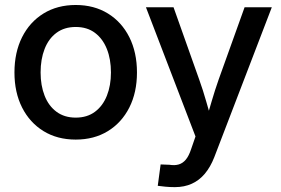

<svg xmlns="http://www.w3.org/2000/svg" viewBox="-20 -559 1148 785"><path d="M289.6 11.7Q214.4 11.7 158 -22.9Q101.6 -57.6 70.3 -119.4Q39.1 -181.2 39.1 -262.7Q39.1 -344.7 70.3 -407Q101.6 -469.2 158 -503.9Q214.4 -538.6 289.6 -538.6Q364.7 -538.6 421.1 -503.9Q477.5 -469.2 508.8 -407Q540 -344.7 540 -262.7Q540 -181.2 508.8 -119.4Q477.5 -57.6 421.1 -22.9Q364.7 11.7 289.6 11.7ZM289.6 -78.1Q336.4 -78.1 368.4 -102.1Q400.4 -126 417 -167.7Q433.6 -209.5 433.6 -262.7Q433.6 -316.9 417 -358.6Q400.4 -400.4 368.4 -424.6Q336.4 -448.7 289.6 -448.7Q243.2 -448.7 210.9 -424.8Q178.7 -400.9 162.4 -358.9Q146 -316.9 146 -262.7Q146 -209.5 162.4 -167.7Q178.7 -126 210.9 -102.1Q243.2 -78.1 289.6 -78.1ZM625 200.7 636.7 113.3 672.9 114.7Q694.3 118.2 710.9 113.3Q727.5 108.4 740 93.3Q752.4 78.1 761.2 51.3L779.3 -1L576.7 -529.3H689.5L794.4 -233.9Q810.5 -189 823.2 -144Q835.9 -99.1 849.1 -54.2H818.8Q832 -99.1 845.2 -144.3Q858.4 -189.5 874 -233.9L980 -529.3H1091.3L856 84Q840.3 124 817.6 151.1Q794.9 178.2 764.4 192.1Q733.9 206.1 694.8 206.1Q674.3 206.1 656.2 204.3Q638.2 202.6 625 200.7Z"/></svg>

Font: Inter 24pt Medium
Style: Regular
Weight: 500
Designer: Rasmus Andersson
Foundry: rsms
Version: Version 4.001;git-66647c0bb